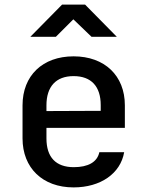

<svg xmlns="http://www.w3.org/2000/svg" viewBox="-20 -805 640 835"><path d="M378 -645H488L350 -785H250L112 -645H223L299 -721ZM523 -347C523 -476 435 -560 300 -560C165 -560 78 -476 78 -347V-203C78 -75 165 10 300 10C417 10 504 -50 520 -143H412C403 -100 363 -78 301 -78C223 -78 182 -121 182 -203V-249H523ZM182 -347C182 -428 223 -474 300 -474C377 -474 418 -429 418 -348V-323L182 -322Z"/></svg>

Font: Tekne LDO SemiBold
Style: Regular
Weight: 600
Monospace: yes
Designer: Alessio Laiso, Mario Rullo, Paolo Rosset
Foundry: Alessio Laiso
Version: Version 1.000;hotconv 1.0.109;makeotfexe 2.5.65596